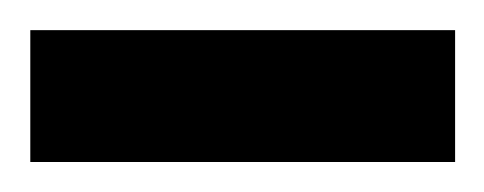

<svg xmlns="http://www.w3.org/2000/svg" viewBox="-30 -108 323 128"><path d="M-9.8 0H273.4V-87.9H-9.8Z"/></svg>

Font: Vazir Variable Regular
Style: Regular
Weight: 400
Designer: Saber Rastikerdar
Foundry: Saber Rastikerdar
Version: Version 30.1.0